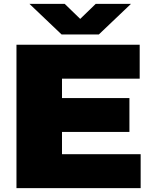

<svg xmlns="http://www.w3.org/2000/svg" viewBox="-20 -971 789 991"><path d="M65 0V-740H701V-565H300V-175H706V0ZM179 -290V-465H648V-290ZM298 -793 132 -951H314L413 -855H375L474 -951H656L490 -793Z"/></svg>

Font: Encode Sans SC Expanded Black
Style: Regular
Weight: 900
Width: 7
Designer: Multiple Designers
Foundry: Impallari Type
Version: Version 3.002